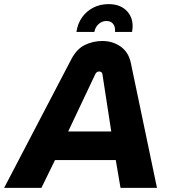

<svg xmlns="http://www.w3.org/2000/svg" viewBox="-60 -912 823 932"><path d="M-40 0 287 -626Q313 -675 352.5 -694Q392 -713 437 -713Q487 -713 525.5 -686Q564 -659 575 -607L702 0H525L502 -135H207L141 0ZM271 -274H480L437 -553Q436 -559 431.5 -562Q427 -565 421 -565Q416 -565 411 -562Q406 -559 403 -553ZM311 -757Q317 -798 338.5 -828Q360 -858 393 -875Q426 -892 467 -892Q528 -892 560 -854Q592 -816 581 -757H498Q500 -771 496 -783Q492 -795 482.5 -802.5Q473 -810 456 -810Q435 -810 418.5 -795Q402 -780 398 -757Z"/></svg>

Font: MuseoModerno
Style: Bold Italic
Weight: 700
Italic angle: -9°
Designer: Pablo Cosgaya, Héctor Gatti, Marcela Romero, and the Authors of The MuseoModerno Project.
Foundry: Omnibus-Type Team
Version: Version 1.003